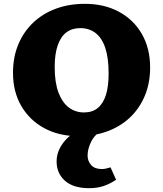

<svg xmlns="http://www.w3.org/2000/svg" viewBox="-20 -695 853 1004"><path d="M390 17Q289 17 212 -24.5Q135 -66 91.5 -140.5Q48 -215 48 -314Q48 -397 76 -463.5Q104 -530 154.5 -577.5Q205 -625 273.5 -650Q342 -675 424 -675Q525 -675 602 -633.5Q679 -592 722 -517Q765 -442 765 -342Q765 -260 737 -193.5Q709 -127 659 -80Q609 -33 540.5 -8Q472 17 390 17ZM419 -107Q463 -107 491.5 -130.5Q520 -154 534 -199Q548 -244 548 -310Q548 -392 530.5 -444.5Q513 -497 479.5 -522.5Q446 -548 400 -548Q357 -548 327.5 -526Q298 -504 282 -458.5Q266 -413 266 -345Q266 -263 286 -210.5Q306 -158 340.5 -132.5Q375 -107 419 -107ZM446 289Q363 289 319.5 250Q276 211 276 149Q276 90 321.5 38.5Q367 -13 470 -55L520 -17Q478 5 458 43.5Q438 82 438 119Q438 147 456.5 168Q475 189 513 189Q523 189 534 186.5Q545 184 558 180L587 245Q556 266 522.5 277.5Q489 289 446 289Z"/></svg>

Font: Ysabeau SC Black
Style: Regular
Weight: 900
Designer: Christian Thalmann (Catharsis Fonts)
Version: Version 2.001;gftools[0.9.30]; featfreeze: smcp